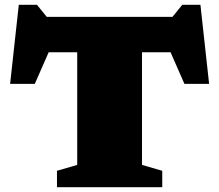

<svg xmlns="http://www.w3.org/2000/svg" viewBox="-20 -777 910 797"><path d="M653.5 -68V0H216.5V-68L300.5 -92.5V-560H182L124.5 -429H22L58 -757H133.5L174 -707H696L736.5 -757H812L848 -429H745.5L688 -560H569.5V-92.5Z"/></svg>

Font: Newsreader Caption ExtraBold
Style: Regular
Weight: 800
Designer: Hugues Gentile
Foundry: Production Type
Version: Version 1.001